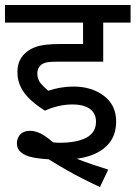

<svg xmlns="http://www.w3.org/2000/svg" viewBox="-20 -642 545 772"><path d="M271 -222Q242 -222 213 -215Q184 -208 161 -197Q130 -216 104.5 -239Q79 -262 64.5 -290Q50 -318 50 -352Q50 -380 60 -400Q70 -420 87 -433Q102 -445 120.5 -452Q139 -459 163.5 -462Q188 -465 221 -465H314V-551H0V-622H505V-551H395V-394H211Q180 -394 167 -391Q154 -388 145 -381Q138 -375 134 -366.5Q130 -358 130 -347Q130 -323 144 -306.5Q158 -290 174 -277Q197 -285 223 -289.5Q249 -294 275 -294Q349 -294 398 -256.5Q447 -219 447 -154Q447 -103 421 -69Q395 -35 346.5 -17.5Q298 0 230 0Q218 0 207 0Q196 0 185 -1Q143 -3 112.5 -9Q82 -15 65 -29Q48 -43 48 -65Q48 -87 61.5 -101.5Q75 -116 101 -116Q129 -116 159.5 -96Q190 -76 241 -25Q265 -13 293 -2Q321 9 352 19.5Q383 30 415 40L382 110Q312 78 249.5 42.5Q187 7 135 -28L99 -92Q126 -80 162.5 -74Q199 -68 219 -68Q289 -68 327.5 -88.5Q366 -109 366 -153Q366 -175 355 -190.5Q344 -206 323 -214Q302 -222 271 -222Z"/></svg>

Font: Noto Sans Ambassadori
Style: Regular
Weight: 400
Designer: Monotype Design Team
Foundry: Monotype Imaging Inc.
Version: Version 2.013